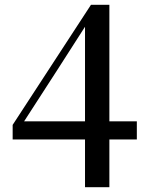

<svg xmlns="http://www.w3.org/2000/svg" viewBox="-20 -767 617 804"><path d="M336 17H438V-183H553V-259H438V-747H361L33 -244V-183H336ZM81 -259 218 -471 336 -655V-259Z"/></svg>

Font: Noto Serif JP SemiBold
Style: Regular
Weight: 600
Designer: Ryoko NISHIZUKA 西塚涼子 (kana & ideographs); Frank Grießhammer (Latin, Greek & Cyrillic); Wenlong ZHANG 张文龙 (bopomofo); San
Foundry: Adobe
Version: Version 2.001;hotconv 1.1.0;makeotfexe 2.6.0